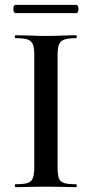

<svg xmlns="http://www.w3.org/2000/svg" viewBox="-20 -770 379 790"><path d="M293 -12Q296 -12 296 -6Q296 0 293 0Q261 0 242 -1L168 -2L96 -1Q77 0 44 0Q41 0 41 -6Q41 -12 44 -12Q78 -12 93.5 -17Q109 -22 115 -36.5Q121 -51 121 -81V-544Q121 -574 115 -588Q109 -602 93.5 -607.5Q78 -613 44 -613Q41 -613 41 -619Q41 -625 44 -625L96 -624Q140 -622 168 -622Q199 -622 243 -624L293 -625Q296 -625 296 -619Q296 -613 293 -613Q260 -613 244 -607Q228 -601 222.5 -586.5Q217 -572 217 -542V-81Q217 -50 222.5 -36Q228 -22 243.5 -17Q259 -12 293 -12ZM35 -733Q35 -740 37 -745Q39 -750 43 -750H294Q298 -750 300.5 -745Q303 -740 303 -733Q303 -726 300.5 -721Q298 -716 294 -716H43Q39 -716 37 -721.5Q35 -727 35 -733Z"/></svg>

Font: Cormorant Infant SemiBold
Style: Regular
Weight: 600
Designer: Christian Thalmann (Catharsis Fonts)
Foundry: Catharsis Fonts
Version: Version 4.000